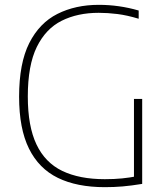

<svg xmlns="http://www.w3.org/2000/svg" viewBox="-20 -769 690 794"><path d="M413.5 5Q298 5 219.2 -33.5Q140.5 -72 99.8 -154.5Q59 -237 59 -369Q59 -507.5 101 -590.8Q143 -674 217.5 -711.5Q292 -749 388.5 -749Q430.5 -749 471.2 -743.2Q512 -737.5 553.5 -725.5V-691.5Q505.5 -706 465.5 -711Q425.5 -716 388 -716Q301 -716 235.2 -683.2Q169.5 -650.5 132.2 -574.8Q95 -499 95 -370Q95 -247 130.8 -171.8Q166.5 -96.5 237.5 -62.2Q308.5 -28 413.5 -28Q452.5 -28 484.5 -31.2Q516.5 -34.5 545 -40L534 -22.5V-360H568V-8.5Q522 -1 486.8 2Q451.5 5 413.5 5Z"/></svg>

Font: Encode Sans Condensed Thin Thin
Style: Regular
Weight: 250
Version: Version 3.002